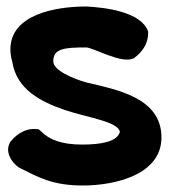

<svg xmlns="http://www.w3.org/2000/svg" viewBox="-20 -541 521 591"><path d="M12 -389C12 -377 14 -364 18 -350C31 -265 108 -227 178 -203C244 -180 345 -167 349 -135C341 -104 288 -96 233 -96C169 -96 132 -111 106 -137L99 -143L89 -144C61 -146 33 -130 15 -108L13 -106C-7 -76 14 -43 37 -26C97 4 140 30 235 30C332 30 477 -2 477 -118C477 -243 333 -266 243 -288C202 -300 144 -325 144 -352C144 -391 176 -395 245 -395C266 -395 353 -344 390 -361L393 -362L395 -364C416 -380 436 -405 436 -439V-444C415 -505 303 -518 247 -521H245C152 -521 12 -497 12 -389Z"/></svg>

Font: Snowfall
Style: Blk
Weight: 900
Designer: Jasper
Foundry: Cannot Into Space Fonts
Version: Version 0.9